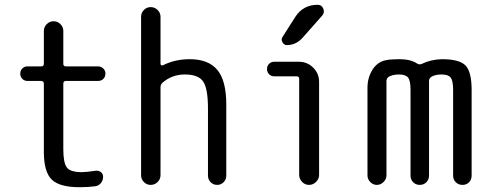

<svg xmlns="http://www.w3.org/2000/svg" viewBox="-20 -780 2040 810"><path d="M95.7 -438.5Q83 -438.5 74.2 -447.3Q65.4 -456.1 65.4 -469.2Q65.4 -482.4 74.2 -491.2Q83 -500 95.7 -500H154.3Q165 -500 165 -510.7V-649.4Q165 -666 177.2 -678.2Q189.5 -690.4 206.1 -690.4Q222.7 -690.4 234.9 -678.2Q247.1 -666 247.1 -649.4V-510.7Q247.1 -500 257.8 -500H393.6Q406.2 -500 415.5 -491.2Q424.8 -482.4 424.8 -469.2Q424.8 -456.1 416 -447.3Q407.2 -438.5 393.6 -438.5H257.8Q247.1 -438.5 247.1 -426.8V-150.4Q247.1 -92.8 262.2 -73.2Q277.3 -53.7 325.2 -53.7Q342.8 -53.7 382.8 -59.6Q395.5 -61.5 405.3 -54.2Q415 -46.9 415 -34.2Q415 -19.5 405.8 -7.8Q396.5 3.9 380.9 5.9Q351.6 9.8 315.4 9.8Q231.4 9.8 198.2 -22.5Q165 -54.7 165 -139.6V-426.8Q165 -437.5 154.3 -438.5Z M575.2 -41V-709Q575.2 -725.6 586.9 -737.8Q598.6 -750 615.7 -750Q632.8 -750 645 -737.8Q657.2 -725.6 657.2 -709V-510.7Q657.2 -506.8 660.6 -504.9Q664.1 -502.9 668 -504.9Q718.8 -530.3 780.3 -530.3Q859.4 -530.3 897 -484.9Q934.6 -439.5 934.6 -339.8V-39.1Q934.6 -22.5 923.3 -11.2Q912.1 0 896 0Q879.9 0 868.7 -11.2Q857.4 -22.5 857.4 -39.1V-320.3Q857.4 -407.2 836.9 -436.5Q816.4 -465.8 759.8 -465.8Q705.1 -465.8 665 -430.7Q657.2 -422.9 657.2 -412.1V-41Q657.2 -24.4 645 -12.2Q632.8 0 615.7 0Q598.6 0 586.9 -12.2Q575.2 -24.4 575.2 -41Z M1136.7 -458Q1124 -458 1115.2 -466.8Q1106.4 -475.6 1106.4 -488.8Q1106.4 -502 1115.2 -510.7Q1124 -519.5 1136.7 -519.5H1241.2Q1276.4 -519.5 1301.3 -494.6Q1326.2 -469.7 1326.2 -434.6V-42Q1326.2 -25.4 1313.5 -12.7Q1300.8 0 1283.7 0Q1266.6 0 1254.4 -12.7Q1242.2 -25.4 1242.2 -42V-447.3Q1242.2 -458 1231.4 -458ZM1320.3 -759.8Q1336.9 -759.8 1343.8 -743.7Q1350.6 -727.5 1339.8 -714.8L1255.9 -620.1Q1228.5 -589.8 1190.4 -589.8Q1177.7 -589.8 1171.4 -602.1Q1165 -614.3 1171.9 -624L1226.6 -710Q1259.8 -759.8 1320.3 -759.8Z M1530.3 -40V-410.2Q1530.3 -452.1 1551.3 -485.8Q1572.3 -519.5 1609.4 -526.4Q1630.9 -530.3 1665 -530.3Q1712.9 -530.3 1740.2 -511.7Q1749 -505.9 1759.8 -510.7Q1797.9 -529.3 1844.7 -530.3Q1918.9 -530.3 1944.3 -503.4Q1969.7 -476.6 1969.7 -400.4V-39.1Q1969.7 -22.5 1959 -11.2Q1948.2 0 1931.2 0Q1914.1 0 1902.8 -11.2Q1891.6 -22.5 1891.6 -39.1V-400.4Q1891.6 -439.5 1881.3 -452.6Q1871.1 -465.8 1842.8 -465.8Q1816.4 -465.8 1799.8 -456.1Q1790 -449.2 1790 -438.5V-39.1Q1790 -22.5 1778.8 -11.2Q1767.6 0 1751 0Q1734.4 0 1723.1 -11.2Q1711.9 -22.5 1711.9 -39.1V-400.4Q1711.9 -439.5 1701.7 -452.6Q1691.4 -465.8 1663.1 -465.8Q1636.7 -465.8 1620.1 -456.1Q1610.4 -449.2 1610.4 -438.5V-40Q1610.4 -24.4 1598.1 -12.2Q1585.9 0 1569.8 0Q1553.7 0 1542 -12.2Q1530.3 -24.4 1530.3 -40Z"/></svg>

Font: Rounded-X Mgen+ 1mn regular
Style: Regular
Weight: 400
Designer: [Source Han Sans]
Ryoko NISHIZUKA  (kana & ideographs); Paul D. Hunt (Latin, Greek & Cyrillic); Wenlong ZHANG  (bopomofo
Version: Version 1.059.20150602